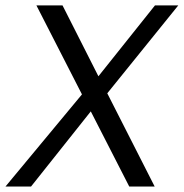

<svg xmlns="http://www.w3.org/2000/svg" viewBox="-40 -680 670 700"><path d="M609.9 -660.2 351.1 -339.8 523.9 0H431.2L291 -273.9L73.2 0H-20L258.8 -335.9L92.8 -660.2H188L318.8 -401.9L524.9 -660.2Z"/></svg>

Font: Human Sans
Style: Italic
Weight: 400
Italic angle: -8°
Designer: Tim Radville
Foundry: Continuum
Version: Version 1.000;FEAKit 1.0